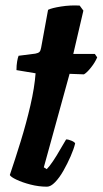

<svg xmlns="http://www.w3.org/2000/svg" viewBox="-20 -703 386 723"><path d="M157 0Q126 0 95 -8Q64 -16 42 -26.5Q20 -37 17 -44Q37 -103 58 -171Q79 -239 94.5 -306Q110 -373 114 -427L42 -439Q42 -457 44.5 -471.5Q47 -486 50 -493L113 -501Q124 -503 128.5 -507.5Q133 -512 135 -524L161 -666Q175 -673 210 -678.5Q245 -684 280 -682L294 -663L256 -500H337L346 -487Q338 -468 322.5 -448.5Q307 -429 296 -423L242 -425L145 -73L156 -66Q166 -76 179.5 -96Q193 -116 206 -139Q219 -162 229 -178Q238 -178 249.5 -173Q261 -168 263 -163Q258 -142 246 -114.5Q234 -87 219 -60.5Q204 -34 187.5 -17Q171 0 157 0Z"/></svg>

Font: Texturina 72pt 72pt Black
Style: Italic
Weight: 900
Italic angle: -11°
Designer: Guillermo Torres Carreño
Foundry: Omnibus-Type
Version: Version 1.002; ttfautohint (v1.8.3)